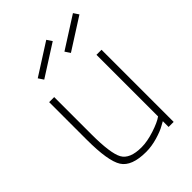

<svg xmlns="http://www.w3.org/2000/svg" viewBox="-213 -829 941 941"><g transform="rotate(-45 258.0 -358.5)"><path d="M437 -500V0H402V-40L380 -28Q358 -15 317 -3Q276 9 238 9Q138 9 106 -41.5Q74 -92 74 -240V-500H109V-242Q109 -110 133 -66.5Q157 -23 238 -23Q278 -23 328.5 -39.5Q379 -56 402 -73V-500ZM302 -622 465 -726 483 -699 320 -595ZM117 -622 280 -726 298 -699 135 -595Z"/></g></svg>

Font: Titillium Web
Style: Thin
Weight: 200
Version: Version 1.001;PS 57.000;hotconv 1.0.70;makeotf.lib2.5.55311